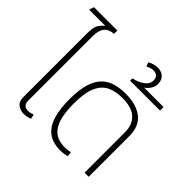

<svg xmlns="http://www.w3.org/2000/svg" viewBox="-201 -1035 1256 1256"><g transform="rotate(45 426.5 -407.5)"><path d="M176 10Q145 10 120.5 -7.5Q96 -25 96 -67V-654Q96 -709 108.5 -732Q121 -755 143 -772L142 -775H-4L7 -809H223V-778Q179 -776 157 -749.5Q135 -723 135 -668V-73Q135 -47 147.5 -35.5Q160 -24 181 -24Q192 -24 204 -27Q216 -30 225 -33L232 -2Q219 4 204 7Q189 10 176 10Z M515 10Q442 10 399 -23.5Q356 -57 337.5 -120Q319 -183 319 -270Q319 -358 336.5 -414Q354 -470 386 -501Q418 -532 461 -544Q504 -556 553 -556Q655 -556 711 -511Q767 -466 767 -379V0H729V-375Q729 -443 687.5 -482Q646 -521 556 -521Q497 -521 452.5 -500Q408 -479 383.5 -424.5Q359 -370 359 -269Q359 -198 372.5 -143Q386 -88 421.5 -56.5Q457 -25 523 -25Q550 -25 570 -32L576 0Q564 5 548 7.5Q532 10 515 10Z M514 -636V-658Q557 -666 589.5 -689Q622 -712 622 -747Q622 -767 610 -779.5Q598 -792 573 -792Q561 -792 548 -787.5Q535 -783 524 -777L513 -805Q532 -816 549.5 -820.5Q567 -825 581 -825Q617 -825 638 -805Q659 -785 659 -751Q659 -725 644 -702.5Q629 -680 611 -669H791V-636Z"/></g></svg>

Font: Noto Sans Thai ExtraLight
Style: Regular
Weight: 200
Designer: Monotype Design Team
Foundry: Monotype Imaging Inc.
Version: Version 2.001; ttfautohint (v1.8.4.7-5d5b)